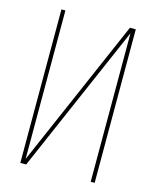

<svg xmlns="http://www.w3.org/2000/svg" viewBox="-111 -812 722 888"><g transform="rotate(15 250.0 -367.5)"><path d="M72 0V-735H91V-24L400 -735H428V0H409V-711L100 0Z"/></g></svg>

Font: Iosevka SS04 Thin
Style: Regular
Weight: 100
Monospace: yes
Designer: Belleve Invis
Foundry: Belleve Invis
Version: Version 19.0.0; ttfautohint (v1.8.4)